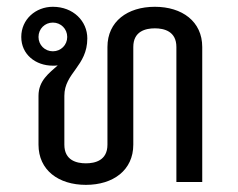

<svg xmlns="http://www.w3.org/2000/svg" viewBox="-20 -528 690 557"><path d="M133.3 -462.5C156.7 -462.5 175 -444.2 175 -420.8C175 -397.5 156.7 -379.2 133.3 -379.2C110 -379.2 91.7 -397.5 91.7 -420.8C91.7 -444.2 110 -462.5 133.3 -462.5ZM166.7 -250C166.7 -316.7 233.3 -335.8 233.3 -416.7C233.3 -466.7 192.5 -508.3 133.3 -508.3C83.3 -508.3 41.7 -471.7 41.7 -420.8C41.7 -370 83.3 -337.5 133.3 -337.5C138.3 -337.5 142.5 -337.5 147.5 -338.3C122.5 -315.8 91.7 -294.2 91.7 -250V-108.3C91.7 -34.2 150 8.3 229.2 8.3C308.3 8.3 366.7 -34.2 366.7 -108.3V-391.7C366.7 -437.5 402.5 -445.8 429.2 -445.8C455.8 -445.8 491.7 -437.5 491.7 -391.7V0H566.7V-391.7C566.7 -465.8 508.3 -508.3 429.2 -508.3C350 -508.3 291.7 -465.8 291.7 -391.7V-108.3C291.7 -62.5 255.8 -54.2 229.2 -54.2C202.5 -54.2 166.7 -62.5 166.7 -108.3Z"/></svg>

Font: BoonHome
Style: Book
Weight: 400
Designer: Sungsit Sawaiwan
Foundry: Sungsit Sawaiwan
Version: Version 0.2